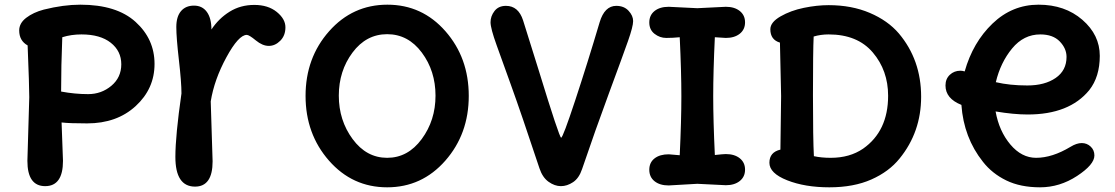

<svg xmlns="http://www.w3.org/2000/svg" viewBox="-20 -785 4760 820"><path d="M97 -98 105 -370Q105 -416 98 -591Q62 -611 62 -655Q62 -686 92 -709Q122 -732 167 -744Q251 -765 323 -765Q478 -765 559 -691.5Q640 -618 640 -512Q640 -406 559.5 -332Q479 -258 352 -258Q276 -258 243 -262L249 -98Q249 10 173 10Q97 10 97 -98ZM241 -394Q300 -383 356.5 -383Q413 -383 455.5 -418.5Q498 -454 498 -510.5Q498 -567 453 -602.5Q408 -638 328 -638Q284 -638 246 -626Q241 -503 241 -394Z M880 -352Q880 -352 888 -96Q888 12 813 12Q729 12 729 -115Q729 -205 755 -386Q755 -433 744 -529Q733 -625 733 -669.5Q733 -714 753 -737.5Q773 -761 808.5 -761Q844 -761 863.5 -734Q883 -707 883 -659Q914 -706 960.5 -735Q1007 -764 1066 -764Q1125 -764 1162 -734Q1199 -704 1199 -668.5Q1199 -633 1177 -611Q1155 -589 1128 -589Q1101 -589 1072.5 -612.5Q1044 -636 1034 -636Q999 -636 947 -540.5Q895 -445 880 -352Z M1633.5 -111Q1722 -111 1781 -191Q1840 -271 1840 -376.5Q1840 -482 1781.5 -560.5Q1723 -639 1633.5 -639Q1544 -639 1485.5 -560.5Q1427 -482 1427 -376.5Q1427 -271 1486 -191Q1545 -111 1633.5 -111ZM1634.5 -765Q1783 -765 1882.5 -651.5Q1982 -538 1982 -375.5Q1982 -213 1882 -99Q1782 15 1633.5 15Q1485 15 1385 -99Q1285 -213 1285 -375.5Q1285 -538 1385.5 -651.5Q1486 -765 1634.5 -765Z M2284 -66Q2206 -301 2161.5 -424Q2117 -547 2101 -592Q2075 -664 2075 -690Q2075 -716 2092 -738Q2109 -760 2141 -760Q2194 -760 2214 -698Q2237 -626 2281 -484Q2369 -197 2376.5 -197Q2384 -197 2436.5 -356Q2489 -515 2541 -690Q2562 -760 2612 -760Q2645 -760 2664.5 -739Q2684 -718 2684 -695Q2684 -672 2662 -609.5Q2640 -547 2581 -387.5Q2522 -228 2466 -63Q2453 -24 2427.5 -7Q2402 10 2375.5 10Q2349 10 2323 -8.5Q2297 -27 2284 -66Z M2836 -756 2958 -750 3080 -756Q3117 -756 3139.5 -738Q3162 -720 3162 -689.5Q3162 -659 3139.5 -641Q3117 -623 3080 -623L3033 -626Q3026 -478 3026 -374.5Q3026 -271 3033 -123Q3069 -127 3080 -127Q3117 -127 3139.5 -109Q3162 -91 3162 -60.5Q3162 -30 3139.5 -12Q3117 6 3080 6L2958 0L2836 7Q2798 7 2775.5 -11Q2753 -29 2753 -60Q2753 -91 2775.5 -108.5Q2798 -126 2836 -126L2883 -122Q2890 -270 2890 -374Q2890 -478 2883 -626Q2853 -623 2825.5 -623Q2798 -623 2775.5 -640.5Q2753 -658 2753 -689Q2753 -720 2775.5 -738Q2798 -756 2836 -756Z M3316 -375 3311 -603Q3270 -615 3270 -660Q3270 -690 3313.5 -715Q3357 -740 3413 -751.5Q3469 -763 3519 -763Q3617 -763 3694.5 -730Q3772 -697 3819 -642Q3914 -529 3914 -372Q3914 -221 3822 -108Q3777 -52 3701.5 -18.5Q3626 15 3522 15Q3418 15 3342 -15Q3266 -45 3266 -90Q3266 -135 3313 -146ZM3773 -376Q3773 -484 3707.5 -561Q3642 -638 3519 -638Q3485 -638 3455 -629Q3452 -568 3452 -379Q3452 -190 3456 -118Q3488 -111 3528 -111Q3609 -111 3666 -150Q3773 -225 3773 -376Z M4535 -542Q4535 -578 4506 -608Q4477 -638 4423 -638Q4352 -638 4302.5 -578Q4253 -518 4233 -434Q4293 -420 4367.5 -420Q4442 -420 4488.5 -452Q4535 -484 4535 -542ZM4178 -94Q4096 -197 4086 -337Q4018 -364 4018 -420Q4018 -448 4036.5 -465.5Q4055 -483 4082 -483Q4090 -483 4100 -480Q4135 -604 4219 -684.5Q4303 -765 4415.5 -765Q4528 -765 4602.5 -700.5Q4677 -636 4677 -546.5Q4677 -457 4632 -400Q4547 -296 4369 -296Q4310 -296 4232 -309Q4247 -225 4295 -168Q4343 -111 4405 -111Q4474 -111 4552 -158Q4578 -174 4600 -174Q4622 -174 4638 -159Q4654 -144 4654 -121Q4654 -82 4580 -33.5Q4506 15 4422 15Q4338 15 4277.5 -14.5Q4217 -44 4178 -94Z"/></svg>

Font: Delius Unicase
Style: Bold
Weight: 700
Designer: Natalia Raices
Foundry: Natalia Raices
Version: Version 1.001